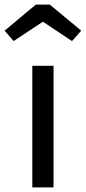

<svg xmlns="http://www.w3.org/2000/svg" viewBox="-48 -812 372 832"><path d="M184 0H92V-527H184ZM-28 -679 107 -792H168L304 -679L264 -634L138 -718L11 -634Z"/></svg>

Font: Statis Sans
Style: Regular
Weight: 400
Designer: bBox Type GmbH
Foundry: bBox Type GmbH
Version: Version 1.000